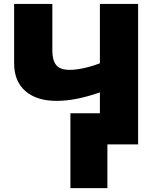

<svg xmlns="http://www.w3.org/2000/svg" viewBox="-20 -734 799 976"><path d="M682.1 0H525.9V222.2H337.9V-158.2H487.8V-264.2Q421.9 -241.7 368.4 -231.4Q314.9 -221.2 267.1 -221.2Q166.5 -221.2 109.1 -271Q51.8 -320.8 51.8 -412.1V-713.9H246.1V-476.1Q246.1 -428.2 265.4 -403.6Q284.7 -378.9 334 -378.9Q364.3 -378.9 402.8 -387Q441.4 -395 487.8 -412.1V-713.9H682.1Z"/></svg>

Font: Open Sans ExtraBold
Style: Regular
Weight: 800
Designer: Monotype Design Team
Foundry: Monotype Imaging Inc.
Version: Version 3.003; ttfautohint (v1.8.4)